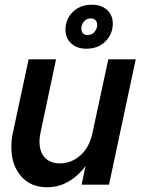

<svg xmlns="http://www.w3.org/2000/svg" viewBox="-20 -781 614 812"><path d="M180 11Q109 11 68.5 -36.5Q28 -84 28 -158Q28 -173 29.5 -188.5Q31 -204 34 -217L101 -530H217L152 -223Q150 -212 148.5 -202.5Q147 -193 147 -183Q147 -138 170 -114Q193 -90 234 -90Q281 -90 320 -124Q359 -158 372 -223L438 -530H554L441 0H325L363 -178L403 -223Q388 -150 354.5 -97.5Q321 -45 276 -17Q231 11 180 11ZM345 -575Q306 -575 281.5 -597Q257 -619 257 -656Q257 -700 288 -730.5Q319 -761 369 -761Q409 -761 433 -739Q457 -717 457 -681Q457 -638 426.5 -606.5Q396 -575 345 -575ZM351 -633Q369 -633 380 -646.5Q391 -660 391 -676Q391 -688 384 -695.5Q377 -703 363 -703Q346 -703 335 -690Q324 -677 324 -661Q324 -648 330.5 -640.5Q337 -633 351 -633Z"/></svg>

Font: Radio Canada Big Medium
Style: Italic
Weight: 500
Italic angle: -12°
Designer: Étienne Aubert Bonn
Foundry: Coppers and Brasses
Version: Version 1.001